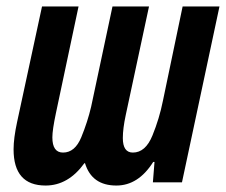

<svg xmlns="http://www.w3.org/2000/svg" viewBox="-20 -564 699 594"><path d="M241 -59H243Q264 10 340 10Q408 10 454 -63H458L453 0H543L659 -544H545L484 -252Q473 -197 451.5 -144.5Q430 -92 391 -92Q360 -92 360 -137Q360 -166 369 -208L441 -544H328L262 -234Q251 -187 231.5 -139.5Q212 -92 175 -92Q142 -92 142 -139Q142 -162 153 -214L223 -544H110L33 -187Q22 -136 22 -102Q22 10 121 10Q191 10 241 -59Z"/></svg>

Font: Noto Sans Display Condensed
Style: Bold Italic
Weight: 700
Width: 3
Designer: Monotype Design team
Foundry: Monotype Imaging Inc.
Version: 1.000